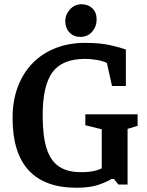

<svg xmlns="http://www.w3.org/2000/svg" viewBox="-20 -865 687 900"><path d="M338 15Q190 15 114.5 -66.5Q39 -148 39 -311Q39 -393 63.5 -458Q88 -523 133 -569Q178 -615 240.5 -639.5Q303 -664 379 -664Q451 -664 498 -653Q545 -642 570 -633V-462H505L481 -570Q462 -579 434.5 -584Q407 -589 379 -589Q272 -589 226 -526.5Q180 -464 180 -324Q180 -227 198.5 -169Q217 -111 256.5 -84.5Q296 -58 359 -58Q382 -58 399.5 -60Q417 -62 431 -66Q445 -70 457 -76V-259L380 -278V-329H625V-275L578 -261V0H535L514 -26H503Q478 -11 439.5 2Q401 15 338 15ZM356 -692Q325 -692 305.5 -713Q286 -734 286 -766Q286 -797 308 -821Q330 -845 362 -845Q393 -845 413 -826Q433 -807 433 -773Q433 -741 412 -716.5Q391 -692 356 -692Z"/></svg>

Font: Faustina SemiBold
Style: Regular
Weight: 600
Designer: Alfonso Garcia
Foundry: http://www.omnibus-type.com
Version: Version 1.200